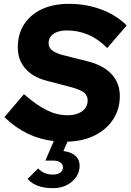

<svg xmlns="http://www.w3.org/2000/svg" viewBox="-20 -730 682 1003"><path d="M258 253Q213 253 180 241.5Q147 230 124 205L179 150Q209 182 256 182Q280 182 294.5 171.5Q309 161 309 144Q309 128 295 118.5Q281 109 258 109H217L261 7Q116 -9 3 -118L105 -238Q172 -180 225 -154Q278 -128 333 -128Q365 -128 388.5 -137.5Q412 -147 425 -164.5Q438 -182 438 -205Q438 -230 420.5 -245Q403 -260 358 -273L217 -310Q147 -330 110 -374.5Q73 -419 73 -482Q73 -552 106 -603Q139 -654 199 -682Q259 -710 340 -710Q430 -710 509 -680.5Q588 -651 642 -597L540 -479Q494 -526 441.5 -548.5Q389 -571 328 -571Q285 -571 259.5 -553Q234 -535 234 -504Q234 -482 251 -468Q268 -454 305 -443L437 -410Q520 -389 563 -342.5Q606 -296 606 -228Q606 -160 571.5 -107Q537 -54 475.5 -23Q414 8 333 10L311 59Q352 64 374 84Q396 104 396 136Q396 168 377.5 195Q359 222 328 237.5Q297 253 258 253Z"/></svg>

Font: Red Hat Text VF
Style: Italic
Weight: 400
Italic angle: -12°
Designer: Pentagram, MCKL
Foundry: Pentagram, MCKL
Version: Version 1.023